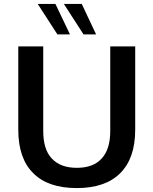

<svg xmlns="http://www.w3.org/2000/svg" viewBox="-20 -948 780 977"><path d="M371 9Q224 9 149 -67Q73 -142 73 -288V-712H200V-281Q200 -188 243 -142Q287 -94 371 -94Q455 -94 498 -142Q541 -189 541 -281V-712H668V-288Q668 -143 592 -67Q516 9 371 9ZM272 -773 172 -928H262L336 -773ZM405 -773 305 -928H396L469 -773Z"/></svg>

Font: PRinguin Sans
Style: Bold
Weight: 700
Designer: Vernon Adams
Foundry: Vernon Adams
Version: ""